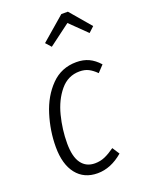

<svg xmlns="http://www.w3.org/2000/svg" viewBox="-148 -852 713 936"><g transform="rotate(-20 208.5 -384.0)"><path d="M396 -480 364 -446Q344 -466 324.5 -476Q305 -486 278 -486Q218 -486 178 -438Q138 -390 120 -319Q102 -248 102 -177Q102 -107 127 -73Q152 -39 197 -39Q225 -39 249 -49.5Q273 -60 301 -80L325 -43Q262 11 193 11Q123 11 83.5 -39Q44 -89 44 -179Q44 -262 69.5 -344Q95 -426 148 -480Q201 -534 279 -534Q315 -534 343 -521Q371 -508 396 -480ZM193 -645 168 -673 291 -779H325L417 -671L389 -645L304 -728Z"/></g></svg>

Font: Fira Sans Extra Condensed Light
Style: Italic
Weight: 300
Width: 3
Italic angle: -8°
Designer: Carrois Corporate & Edenspiekermann AG
Foundry: Carrois Corporate GbR & Edenspiekermann AG
Version: Version 4.203